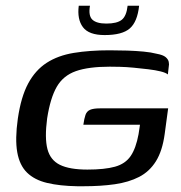

<svg xmlns="http://www.w3.org/2000/svg" viewBox="-20 -641 631 668"><path d="M249 7Q188 6 144 -4.5Q100 -15 74 -40.5Q48 -66 40 -111.5Q32 -157 42 -228Q53 -304 78 -350.5Q103 -397 142.5 -422.5Q182 -448 237 -457Q292 -466 361 -466Q393 -466 423 -465Q453 -464 479.5 -461.5Q506 -459 525 -454Q547 -450 556 -442.5Q565 -435 567 -426Q569 -417 567 -408L564 -382Q557 -388 539 -392.5Q521 -397 496 -400Q471 -403 445 -405.5Q419 -408 397 -408.5Q375 -409 362 -409Q288 -409 244 -393.5Q200 -378 177.5 -339Q155 -300 144 -229Q135 -161 145 -122.5Q155 -84 188.5 -67.5Q222 -51 284 -51Q344 -51 380 -61Q416 -71 434.5 -98Q453 -125 462 -174Q464 -185 465 -193.5Q466 -202 467 -207H270Q273 -229 277.5 -241.5Q282 -254 293.5 -259Q305 -264 328 -264H565L553 -175Q545 -116 522.5 -80Q500 -44 464 -25.5Q428 -7 379.5 0Q331 7 270 7Q265 7 259.5 7Q254 7 249 7ZM344 -519Q289 -519 268.5 -546.5Q248 -574 254 -621H293Q287 -586 301.5 -572.5Q316 -559 350 -559Q387 -559 403.5 -572Q420 -585 424 -621H464Q458 -565 431.5 -542Q405 -519 344 -519Z"/></svg>

Font: Genos Thin Medium
Style: Italic
Weight: 500
Italic angle: -8°
Version: Version 1.010